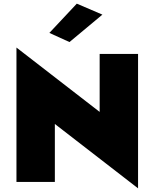

<svg xmlns="http://www.w3.org/2000/svg" viewBox="-20 -995 845 1050"><path d="M525 -700V-383L70 -735V0H280V-317L735 35V-700ZM540 -915 400 -975 250 -815 360 -765Z"/></svg>

Font: Jost Black
Style: Regular
Weight: 900
Version: Version 3.710